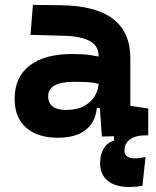

<svg xmlns="http://www.w3.org/2000/svg" viewBox="-20 -542 626 769"><path d="M498 207Q441.9 207 411.4 182.1Q380.9 157.2 380.9 111.8Q380.9 77.1 395.3 53.2Q409.7 29.3 436.5 21V-14.6L553.7 -15.6L563.5 0Q523.4 0 501 16.1Q478.5 32.2 478.5 61.5Q478.5 76.7 489 84.5Q499.5 92.3 519 92.3Q537.6 92.3 563 86.9L550.3 202.6Q536.6 204.6 522.9 205.8Q509.3 207 498 207ZM388.2 4.9 377 -148.4 375 -215.8V-316.9Q375 -358.4 339.6 -377.7Q304.2 -397 234.4 -398.9L102.1 -402.3L111.8 -522.5L224.6 -521Q365.2 -519 433.6 -465.6Q502 -412.1 502 -309.6V-118.2L573.7 -107.4V0ZM212.9 9.8Q130.4 9.8 84.5 -30.8Q38.6 -71.3 38.6 -146Q38.6 -232.9 98.6 -279.3Q158.7 -325.7 269 -325.7Q311.5 -325.7 342.5 -321.3Q373.5 -316.9 405.3 -307.6L383.8 -204.6Q352.5 -211.9 327.6 -213.1Q302.7 -214.4 275.4 -214.4Q172.9 -214.4 172.9 -155.8Q172.9 -129.4 191.4 -115.5Q210 -101.6 245.6 -101.6Q288.6 -101.6 317.4 -117.7Q346.2 -133.8 360.6 -158.7Q375 -183.6 375 -210V-242.2L393.6 -109.4H352.1L369.1 -125Q367.7 -80.1 348.6 -50Q329.6 -20 295.2 -5.1Q260.7 9.8 212.9 9.8Z"/></svg>

Font: Cascadia Code
Style: Regular
Weight: 400
Monospace: yes
Designer: Aaron Bell
Foundry: Saja Typeworks
Version: Version 2106.017